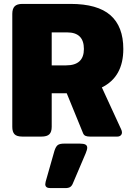

<svg xmlns="http://www.w3.org/2000/svg" viewBox="-20 -700 675 984"><path d="M43 -50V-629Q43 -655 55 -667.5Q67 -680 95 -680H341Q480 -680 546 -622Q612 -564 612 -449Q612 -306 502 -252L601 -37Q605 -29 605 -21Q605 -12 598.5 -6Q592 0 581 0H441Q426 0 417.5 -4Q409 -8 405 -19L322 -222H245V-50Q245 -24 233 -12Q221 0 192 0H95Q66 0 54.5 -12Q43 -24 43 -50ZM319 -365Q410 -365 410 -449Q410 -534 324 -534H245V-365ZM212 244Q212 241 214 231L259 73Q266 51 276 43.5Q286 36 309 36H389Q409 36 418 41Q427 46 427 57Q427 67 419 86L353 241Q348 253 339.5 258.5Q331 264 314 264H238Q212 264 212 244Z"/></svg>

Font: Mitr SemiBold
Style: Regular
Weight: 600
Designer: Thanarat Vachiruckul
Foundry: Cadson Demak
Version: Version 1.002